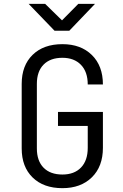

<svg xmlns="http://www.w3.org/2000/svg" viewBox="-20 -970 640 1000"><path d="M305 10Q207 10 150 -45.5Q93 -101 93 -197V-533Q93 -629 150 -684.5Q207 -740 305 -740Q401 -740 458.5 -683.5Q516 -627 516 -530H437Q437 -596 401.5 -632.5Q366 -669 305 -669Q242 -669 207 -633.5Q172 -598 172 -533V-197Q172 -132 207 -96.5Q242 -61 305 -61Q367 -61 402 -97.5Q437 -134 437 -200V-314H282V-387H516V-200Q516 -103 458.5 -46.5Q401 10 305 10ZM264 -810 129 -950H215L303 -864L388 -950H475L341 -810Z"/></svg>

Font: Tiny Light
Style: Regular
Weight: 300
Monospace: yes
Designer: Philipp Nurullin, Konstantin Bulenkov
Foundry: JetBrains
Version: Version 2.251; ttfautohint (v1.8.4.7-5d5b)